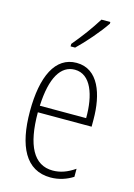

<svg xmlns="http://www.w3.org/2000/svg" viewBox="-118 -826 624 897"><g transform="rotate(15 194.0 -377.0)"><path d="M301 -756V-764H258C226 -713 195 -671 151 -618V-606H173C212 -643 270 -709 301 -756ZM199 -539C96 -539 46 -433 46 -264C46 -97 98 10 218 10C260 10 296 -3 326 -22V-61C290 -36 256 -24 220 -24C128 -24 83 -109 83 -269H343V-303C343 -425 305 -539 199 -539ZM199 -506C277 -506 309 -412 308 -301H84C90 -439 132 -506 199 -506Z"/></g></svg>

Font: Noto Sans Devanagari UI ExtraCondensed ExtraLight
Style: Regular
Weight: 200
Width: 2
Designer: Jelle Bosma - Monotype Design Team
Foundry: Monotype Imaging Inc.
Version: Version 2.004